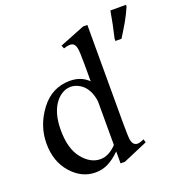

<svg xmlns="http://www.w3.org/2000/svg" viewBox="-138 -878 953 1011"><g transform="rotate(-20 339.0 -372.5)"><path d="M366 -52Q330 -17 297.5 -1Q265 15 227 15Q150 15 92.5 -50Q35 -115 35 -216Q35 -316 98.5 -400.5Q162 -485 263 -485Q326 -485 366 -445V-533Q366 -614 361.5 -632Q357 -650 349 -656.5Q341 -663 328 -663Q315 -663 293 -656L286 -674L427 -730H451V-186Q451 -104 454.5 -85.5Q458 -67 466.5 -59.5Q475 -52 486 -52Q500 -52 523 -63L528 -44L390 15H366ZM366 -88V-332Q362 -367 347 -395.5Q332 -424 306.5 -439Q281 -454 257 -454Q212 -454 176 -413Q130 -358 130 -257Q130 -153 174.5 -97.5Q219 -42 275 -42Q322 -42 366 -88ZM561 -613Q569 -646 577 -685Q585 -724 591 -760H678V-750Q671 -734 661.5 -714.5Q652 -695 640.5 -675Q629 -655 617 -635.5Q605 -616 595 -600H561Z"/></g></svg>

Font: MM Ethnic
Style: Regular
Weight: 400
Designer: Khon Soe Zaw Thu
Version: Version 1.00 July 18, 2016, initial release